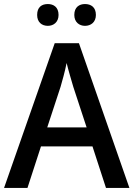

<svg xmlns="http://www.w3.org/2000/svg" viewBox="-20 -931 662 951"><path d="M164 -857C164 -821 187 -803 217 -803C245 -803 270 -821 270 -857C270 -896 245 -911 217 -911C187 -911 164 -896 164 -857ZM348 -857C348 -821 373 -803 401 -803C430 -803 455 -821 455 -857C455 -896 430 -911 401 -911C373 -911 348 -896 348 -857ZM505 0H621L371 -717H251L0 0H116L183 -206H438ZM409 -300H214L280 -501C288 -529 301 -574 310 -619C318 -585 336 -525 343 -501Z"/></svg>

Font: Noto Sans Thai Medium
Style: Regular
Weight: 500
Designer: Monotype Design Team
Foundry: Monotype Imaging Inc.
Version: Version 1.901